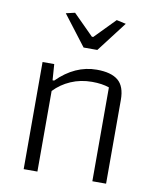

<svg xmlns="http://www.w3.org/2000/svg" viewBox="-80 -764 677 826"><g transform="rotate(10 258.5 -350.5)"><path d="M142 -692 181 -701 270 -612H276L363 -701L404 -692L303 -560H243ZM80 -468H131L136 -398H143Q221 -476 316 -476Q379 -476 409.5 -450.5Q440 -425 440 -366V0H380V-410Q349 -421 305 -421Q255 -421 212.5 -402.5Q170 -384 140 -352V0H80Z"/></g></svg>

Font: Athiti
Style: Regular
Weight: 400
Designer: CadsonDemak Team
Foundry: CadsonDemak
Version: Version 1.033